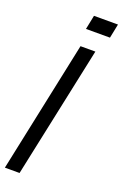

<svg xmlns="http://www.w3.org/2000/svg" viewBox="-205 -959 645 1008"><g transform="rotate(20 117.5 -454.5)"><path d="M118 -830H252L268 -909H134ZM-33 0H49L205 -735H122Z"/></g></svg>

Font: League Gothic Condensed Italic
Style: Regular
Weight: 400
Width: 3
Designer: Tyler Finck
Foundry: The League of Moveable Type
Version: Version 1.001;PS 001.001;hotconv 1.0.56;makeotf.lib2.0.21325